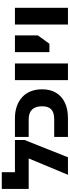

<svg xmlns="http://www.w3.org/2000/svg" viewBox="682 -1482 800 2205"><g transform="rotate(-90 1082.5 -380.0)"><path d="M207 -609H577V-499L378 0H177L365 -451H15V-760H207Z M612 0V-158H815Q892 -158 928 -191.5Q964 -225 964 -297Q964 -373 926.5 -412Q889 -451 815 -451H612V-609H825Q902 -609 963.5 -587.5Q1025 -566 1069 -525.5Q1113 -485 1136 -427Q1159 -369 1159 -297Q1159 -204 1119.5 -137.5Q1080 -71 1005.5 -35.5Q931 0 825 0Z M1264 0V-609H1456V0Z M1586 -213V-609H1778V-346L1682 -213Z M1903 0V-609H2095V0Z"/></g></svg>

Font: Noto Sans Hebrew Black
Style: Regular
Weight: 900
Designer: Monotype Design Team
Foundry: Monotype Imaging Inc.
Version: Version 2.003